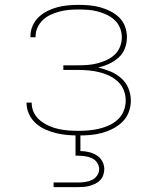

<svg xmlns="http://www.w3.org/2000/svg" viewBox="-20 -548 640 788"><path d="M303 8Q280 8 256.5 6Q233 4 210.5 -1.5Q188 -7 166.5 -16.5Q145 -26 127.5 -41.5Q110 -57 99.5 -79Q89 -101 89 -124Q89 -125 89 -125.5Q89 -126 89 -127H110Q110 -126 110 -125.5Q110 -125 110 -125Q110 -104 119.5 -85Q129 -66 145.5 -53Q162 -40 181 -31.5Q200 -23 220.5 -18.5Q241 -14 261.5 -12.5Q282 -11 303 -11Q324 -11 345.5 -13Q367 -15 388 -20Q409 -25 428.5 -34Q448 -43 464 -58Q480 -73 488 -93.5Q496 -114 496 -135Q496 -157 488 -177.5Q480 -198 464 -213Q448 -228 428 -237.5Q408 -247 386.5 -252Q365 -257 343.5 -259Q322 -261 300 -261H240V-280H300Q320 -280 340 -281.5Q360 -283 379.5 -288Q399 -293 417.5 -301.5Q436 -310 450.5 -323.5Q465 -337 472.5 -356Q480 -375 480 -395Q480 -415 472.5 -433.5Q465 -452 450.5 -465.5Q436 -479 418 -487.5Q400 -496 381 -501Q362 -506 342.5 -507.5Q323 -509 303 -509Q284 -509 264.5 -507.5Q245 -506 226 -501Q207 -496 189 -488Q171 -480 157 -467Q143 -454 134.5 -436Q126 -418 126 -399Q126 -398 126 -397Q126 -396 126 -395H105Q105 -396 105 -397Q105 -398 105 -400Q105 -422 114 -442.5Q123 -463 139 -478Q155 -493 175 -503Q195 -513 216 -518.5Q237 -524 259 -526Q281 -528 303 -528Q325 -528 347.5 -526Q370 -524 391.5 -518Q413 -512 433 -502Q453 -492 469 -476.5Q485 -461 493 -439.5Q501 -418 501 -396Q501 -372 492.5 -349.5Q484 -327 466.5 -311.5Q449 -296 427.5 -286Q406 -276 383 -271Q408 -265 432.5 -255Q457 -245 477 -227.5Q497 -210 507 -185.5Q517 -161 517 -135Q517 -111 508.5 -88Q500 -65 482.5 -48Q465 -31 443.5 -20Q422 -9 398.5 -2.5Q375 4 351 6Q327 8 303 8ZM200 220V201H300Q314 201 328.5 199Q343 197 356.5 191Q370 185 378.5 172.5Q387 160 387 146Q387 132 378.5 119.5Q370 107 356.5 101Q343 95 328.5 93Q314 91 300 91H290V0H310V72Q327 72 344 76Q361 80 376 89Q391 98 399.5 113.5Q408 129 408 146Q408 158 404 170Q400 182 391.5 191Q383 200 372 205.5Q361 211 349 214.5Q337 218 324.5 219Q312 220 300 220Z"/></svg>

Font: Zed Sans Thin Extended
Style: Regular
Weight: 100
Width: 7
Designer: Belleve Invis
Foundry: Belleve Invis
Version: Version 1.0.0; ttfautohint (v1.8.4)